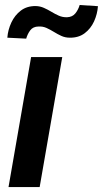

<svg xmlns="http://www.w3.org/2000/svg" viewBox="-20 -760 418 780"><path d="M232.9 -528.3 141.1 0H14.6L106.4 -528.3ZM303.7 -739.7 377.9 -734.9Q375.5 -702.6 362.1 -673.1Q348.6 -643.6 324 -625Q299.3 -606.4 263.7 -606.9Q245.1 -606.9 229.5 -614Q213.9 -621.1 199 -630.4Q184.1 -639.6 168.9 -646.5Q153.8 -653.3 136.2 -652.3Q114.3 -651.9 103 -637Q91.8 -622.1 86.4 -603L9.8 -606.9Q12.2 -638.7 26.1 -668.5Q40 -698.2 64.7 -717Q89.4 -735.8 125.5 -735.4Q143.1 -734.9 158.4 -728Q173.8 -721.2 188.7 -712.2Q203.6 -703.1 219 -696.3Q234.4 -689.5 252.4 -689.9Q274.4 -690.9 286.1 -705.6Q297.9 -720.2 303.7 -739.7Z"/></svg>

Font: Roboto SemiBold
Style: Italic
Weight: 600
Designer: Christian Robertson
Foundry: Google
Version: Version 3.009; 2024